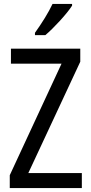

<svg xmlns="http://www.w3.org/2000/svg" viewBox="-20 -963 464 983"><path d="M349 -934V-943H249C228 -898 194 -844 159 -795V-783H212C255 -819 324 -894 349 -934ZM399 0V-77H125L391 -647V-714H36V-637H295L30 -66V0Z"/></svg>

Font: Noto Sans Myanmar UI Condensed
Style: Regular
Weight: 400
Width: 3
Designer: Monotype Design Team
Foundry: Monotype Imaging Inc.
Version: Version 2.103